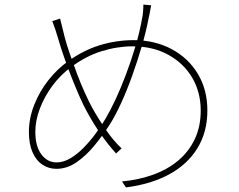

<svg xmlns="http://www.w3.org/2000/svg" viewBox="-20 -787 1040 837"><path d="M639 -764Q637 -753 635 -743Q633 -733 631.5 -724Q630 -715 628 -708Q617 -650 598 -585Q579 -520 556 -456Q533 -392 508 -337.5Q483 -283 459 -245Q429 -198 392 -153Q355 -108 313.5 -79.5Q272 -51 226 -51Q192 -51 164.5 -69.5Q137 -88 121.5 -124Q106 -160 106 -212Q106 -271 129 -329.5Q152 -388 191 -437.5Q230 -487 277 -520Q345 -569 417 -590.5Q489 -612 562 -612Q655 -612 728 -573Q801 -534 842.5 -465Q884 -396 884 -305Q884 -212 841 -141.5Q798 -71 718.5 -27.5Q639 16 529 30L512 4Q586 -3 649 -26Q712 -49 758 -88Q804 -127 829.5 -181.5Q855 -236 855 -305Q855 -385 818 -448Q781 -511 714 -548Q647 -585 558 -585Q491 -585 422 -563.5Q353 -542 288 -493Q243 -460 208 -412.5Q173 -365 153.5 -313Q134 -261 134 -212Q134 -150 160 -114.5Q186 -79 227 -79Q256 -79 286 -96.5Q316 -114 344 -142.5Q372 -171 396.5 -204Q421 -237 439 -268Q460 -303 483 -352Q506 -401 528.5 -460.5Q551 -520 570 -583.5Q589 -647 600 -710Q602 -718 603.5 -734.5Q605 -751 605 -767ZM242 -706Q246 -690 251.5 -667.5Q257 -645 262 -625Q270 -594 284.5 -552Q299 -510 315.5 -466Q332 -422 349.5 -383.5Q367 -345 381 -319Q407 -272 440 -223.5Q473 -175 510 -140L486 -118Q455 -152 422.5 -197.5Q390 -243 358 -302Q344 -327 327.5 -364.5Q311 -402 293.5 -446Q276 -490 260.5 -534.5Q245 -579 234 -617Q228 -638 220.5 -660.5Q213 -683 208 -695Z"/></svg>

Font: Noto Sans SC Thin Thin
Style: Regular
Weight: 250
Version: Version 2.004-H2;hotconv 1.0.118;makeotfexe 2.5.65603